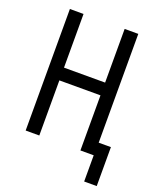

<svg xmlns="http://www.w3.org/2000/svg" viewBox="-150 -768 829 1005"><g transform="rotate(20 264.0 -265.5)"><path d="M442 0H368V-307H139V0H63V-677H139V-378H368V-677H444V-71H512V146H442Z"/></g></svg>

Font: PlemolJP
Style: Regular
Weight: 400
Monospace: yes
Version: v2.0.4; ttfautohint (v1.8.4.7-5d5b-dirty) -l 6 -r 45 -G 200 